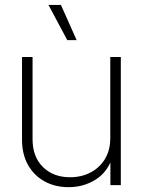

<svg xmlns="http://www.w3.org/2000/svg" viewBox="-20 -755 582 783"><path d="M259.8 8.3Q205.1 8.3 162.1 -15.1Q119.1 -38.6 94.5 -82Q69.8 -125.5 69.8 -185.1V-522.5H112.8V-187Q112.8 -115.7 155 -74Q197.3 -32.2 265.6 -32.2Q312 -32.2 349.1 -51.5Q386.2 -70.8 408 -106.7Q429.7 -142.6 429.7 -191.4V-522.5H472.7V0H430.2V-120.1H440.9Q420.9 -55.2 371.3 -23.4Q321.8 8.3 259.8 8.3ZM254.4 -591.3 177.7 -734.9H228.5L292.5 -591.3Z"/></svg>

Font: Inter 28pt ExtraLight
Style: Regular
Weight: 250
Designer: Rasmus Andersson
Foundry: rsms
Version: Version 4.001;git-66647c0bb